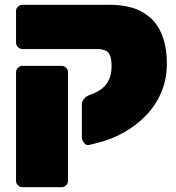

<svg xmlns="http://www.w3.org/2000/svg" viewBox="-20 -591 736 802"><path d="M74 191Q63 191 55 183Q47 175 47 164V-289Q47 -300 55 -308Q63 -316 74 -316H237Q248 -316 256 -308Q264 -300 264 -289V164Q264 175 256 183Q248 191 237 191ZM350 15Q340 17 331 5.5Q322 -6 322 -17V-156Q322 -167 330.5 -177.5Q339 -188 349 -192L376 -203Q394 -211 410 -224.5Q426 -238 436 -260Q446 -282 446 -315Q446 -340 441 -355.5Q436 -371 423 -378.5Q410 -386 385 -386H74Q64 -386 55.5 -394Q47 -402 47 -413V-546Q47 -556 55.5 -563.5Q64 -571 74 -571H435Q523 -571 576 -540Q629 -509 653 -454Q677 -399 677 -326Q677 -260 653.5 -205Q630 -150 589 -108Q548 -66 497 -37.5Q446 -9 390 5Z"/></svg>

Font: Rubik Black
Style: Regular
Weight: 900
Designer: Hubert and Fischer
Foundry: Hubert and Fischer
Version: Version 2.300;gftools[0.9.30]